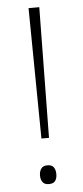

<svg xmlns="http://www.w3.org/2000/svg" viewBox="-53 -988 337 784"><g transform="rotate(-5 116.0 -596.5)"><path d="M132 -423H101L95 -958H139ZM82 -273Q82 -290 90 -301Q98 -312 115 -312Q134 -312 141.5 -301Q149 -290 149 -273Q149 -256 141.5 -245.5Q134 -235 115 -235Q98 -235 90 -245.5Q82 -256 82 -273Z"/></g></svg>

Font: Noto Sans Khmer UI ExtraLight
Style: Regular
Weight: 200
Designer: Danh Hong and the Monotype Design Team
Foundry: Monotype Imaging Inc.
Version: Version 2.002; ttfautohint (v1.8.4.7-5d5b)